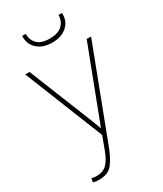

<svg xmlns="http://www.w3.org/2000/svg" viewBox="-231 -814 941 1111"><g transform="rotate(-30 239.0 -258.0)"><path d="M85 187.5Q129.9 187.5 155.3 161.1Q180.7 134.8 199.7 83L231.4 -2.9L21 -528.3H49.8L223.6 -95.7L243.2 -43H246.1L431.6 -528.3H460.9L226.1 87.9Q204.1 143.6 175.8 178.7Q147.5 213.9 85 213.4Q62.5 213.4 47.9 208L52.2 183.1Q68.4 187.5 85 187.5ZM117.2 -727.5 118.2 -730.5H140.6Q140.6 -688.5 167 -662.6Q193.4 -636.7 249 -636.7Q304.7 -636.7 332.5 -663.1Q359.9 -689.5 359.9 -730.5H382.3L383.3 -727.5Q385.3 -675.8 349.1 -642.6Q312.5 -609.4 250 -609.4Q187.5 -609.4 151.4 -642.6Q115.2 -675.8 117.2 -727.5Z"/></g></svg>

Font: Roboto-Thin
Style: Regular
Weight: 250
Designer: Google
Version: Version 1.100141; 2013; ttfautohint (v0.94.14-c901) -l 8 -r 